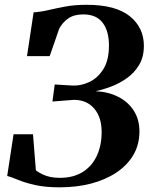

<svg xmlns="http://www.w3.org/2000/svg" viewBox="-20 -772 630 800"><path d="M229 8.5Q168 8.5 125.5 -1.2Q83 -11 55.5 -22.5Q28 -34 10 -39L36.5 -212.5H117.5L129.5 -62Q142 -53 156.2 -46Q170.5 -39 188.2 -35Q206 -31 229 -31Q286 -31 324.8 -55.5Q363.5 -80 383.5 -123Q403.5 -166 403.5 -222Q403.5 -284 372.2 -320Q341 -356 288 -356L198.5 -349L208 -420L282.5 -415.5Q317.5 -414 352.5 -430.5Q387.5 -447 410.8 -484.2Q434 -521.5 434 -582Q434 -642.5 407.8 -677.2Q381.5 -712 327 -712Q288 -712 263.8 -694.8Q239.5 -677.5 226.5 -652L187 -538H92.5L120 -720.5Q150 -722.5 182 -730Q214 -737.5 252.8 -744.8Q291.5 -752 341 -752Q462 -752 520.8 -704.5Q579.5 -657 579.5 -581Q579.5 -534.5 559.5 -501.2Q539.5 -468 508.2 -446Q477 -424 442.2 -411Q407.5 -398 378 -392Q431.5 -389.5 472.8 -368.5Q514 -347.5 537.5 -310.8Q561 -274 561 -224.5Q561 -169.5 535.8 -126.5Q510.5 -83.5 465.2 -53.2Q420 -23 359.8 -7.2Q299.5 8.5 229 8.5Z"/></svg>

Font: Merriweather 96pt
Style: Bold Italic
Weight: 700
Italic angle: -7.8°
Version: Version 2.101